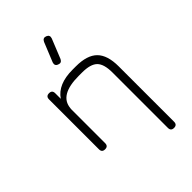

<svg xmlns="http://www.w3.org/2000/svg" viewBox="-266 -834 1142 1142"><g transform="rotate(-45 304.5 -263.0)"><path d="M279 -554Q256 -562 264 -586L314 -709Q325 -732 347 -723Q369 -714 361 -691L311 -567Q300 -545 279 -554ZM145 -26Q145 0 119 0Q93 0 93 -26V-446Q93 -472 119 -472Q145 -472 145 -446V-399Q194 -472 317 -472H345Q439 -472 482 -429Q525 -386 525 -292V174Q525 200 499 200Q473 200 473 174V-292Q473 -363 444.5 -391.5Q416 -420 345 -420H317Q155 -420 146 -320Q146 -315 145 -313Z"/></g></svg>

Font: Jura
Style: Regular
Weight: 400
Designer: Daniel Johnson, Alexei Vanyashin
Foundry: Daniel Johnson
Version: Version 5.103